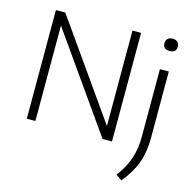

<svg xmlns="http://www.w3.org/2000/svg" viewBox="-135 -895 1274 1263"><g transform="rotate(15 502.0 -263.0)"><path d="M95.5 0V-740H159.5L617 -90V-740H675.5V0H611.5L154 -650V0ZM801 231 760.5 202.5Q811 137.5 834 70Q857 2.5 857 -84V-541.5H917.5V-87.5Q917.5 7.5 890 82.2Q862.5 157 801 231ZM887 -673Q841.5 -673 841.5 -714.5Q841.5 -734 853.5 -745.5Q865.5 -757 887 -757Q908.5 -757 920.5 -745.5Q932.5 -734 932.5 -714.5Q932.5 -673 887 -673Z"/></g></svg>

Font: Encode Sans SemiExpanded SemiExpanded Light
Style: Regular
Weight: 300
Width: 6
Designer: Multiple Designers
Foundry: Impallari Type
Version: Version 3.000; ttfautohint (v1.8.3) -l 8 -r 50 -G 200 -x 14 